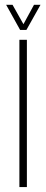

<svg xmlns="http://www.w3.org/2000/svg" viewBox="-20 -762 188 782"><path d="M59 0V-600H89.5V0ZM62 -640 5 -742.5H31L75.5 -663.5L118.5 -742.5H145L87.5 -640Z"/></svg>

Font: Big Shoulders Display ExtraLight
Style: Regular
Weight: 250
Designer: Patric King
Foundry: XO Type Co
Version: Version 2.002